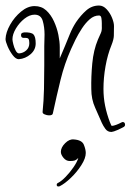

<svg xmlns="http://www.w3.org/2000/svg" viewBox="-30 -414 472 694"><path d="M373 63Q359 63 351 52Q343 41 338 30Q328 6 314 -24.5Q300 -55 300 -92Q299 -136 303.5 -184.5Q308 -233 324 -271Q330 -285 334.5 -294.5Q339 -304 338 -320V-330Q338 -339 336.5 -348.5Q335 -358 328 -358Q310 -358 294.5 -344.5Q279 -331 266 -311Q253 -291 243 -271Q233 -251 227 -237Q203 -183 189 -126Q175 -69 161 -4Q160 3 147 3Q140 3 131.5 -0.5Q123 -4 124 -10Q128 -49 129 -92Q130 -135 130 -178V-247Q130 -256 130.5 -267Q131 -278 131 -289Q131 -316 124.5 -338.5Q118 -361 95 -361Q77 -361 58.5 -346.5Q40 -332 27.5 -311Q15 -290 15 -272Q15 -267 18 -254.5Q21 -242 26.5 -231.5Q32 -221 39 -221Q54 -222 65 -232Q76 -242 76 -258Q76 -269 73 -273.5Q70 -278 56 -277Q46 -277 46 -287Q46 -296 55 -296V-297Q83 -298 91 -289.5Q99 -281 99 -257Q99 -234 80.5 -218Q62 -202 38 -200Q27 -200 16 -214.5Q5 -229 -2.5 -246.5Q-10 -264 -10 -273Q-9 -297 6.5 -324.5Q22 -352 46 -372Q70 -392 95 -392Q120 -392 137 -376.5Q154 -361 165 -337Q176 -313 181 -288Q186 -263 186 -243V-203L205 -248Q214 -270 223 -292Q232 -314 245 -334Q262 -359 282 -376.5Q302 -394 328 -394Q343 -394 355.5 -380.5Q368 -367 375 -349.5Q382 -332 382 -320Q382 -298 381.5 -284.5Q381 -271 373 -251Q359 -217 351.5 -175Q344 -133 344 -93Q344 -61 350 -31.5Q356 -2 367 27Q368 28 370 34Q372 40 374 41Q380 41 390.5 37Q401 33 408 29Q412 27 413 27Q422 27 422 37Q422 42 417 45Q408 50 394.5 56Q381 62 373 63ZM181 260Q175 260 175 254Q175 249 180 247Q192 241 207.5 225Q223 209 236 190Q249 171 253 157Q246 164 240.5 166Q235 168 222 168Q209 168 199.5 156.5Q190 145 190 135Q190 119 205.5 103.5Q221 88 237 90Q266 92 273 109Q280 126 280 139Q280 158 264 183Q248 208 226 229Q204 250 186 259Q184 260 181 260Z"/></svg>

Font: Ruge Boogie
Style: Regular
Weight: 400
Designer: Robert E. Leuschke
Foundry: Robert E. Leuschke
Version: Version 1.010; ttfautohint (v1.8.3)